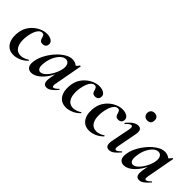

<svg xmlns="http://www.w3.org/2000/svg" viewBox="69 -1315 2032 2032"><g transform="rotate(45 1085.0 -299.0)"><path d="M160 13Q115 13 86.5 -6Q58 -25 43 -56Q28 -87 25 -125Q22 -163 29 -202Q40 -262 75.5 -306Q111 -350 159 -374.5Q207 -399 253 -399Q276 -399 298 -392.5Q320 -386 334.5 -371Q349 -356 347 -332Q346 -312 332.5 -299.5Q319 -287 296 -287Q269 -287 259 -301.5Q249 -316 246 -332Q242 -347 235 -359Q228 -371 209 -371Q189 -371 171.5 -354Q154 -337 142 -307Q130 -277 123 -237Q114 -182 120.5 -136Q127 -90 151.5 -63Q176 -36 221 -36Q242 -36 267.5 -45.5Q293 -55 309 -67Q311 -69 315 -65Q319 -61 317 -58Q280 -21 238.5 -4Q197 13 160 13Z M424 13Q390 13 370.5 -11.5Q351 -36 359 -91Q366 -142 393.5 -195.5Q421 -249 461.5 -295.5Q502 -342 547.5 -370.5Q593 -399 635 -399Q655 -399 676 -391.5Q697 -384 712.5 -367.5Q728 -351 730 -324L670 -357Q687 -359 705.5 -373Q724 -387 737 -407Q739 -410 744.5 -408Q750 -406 749 -404L691 -89Q682 -42 702 -42Q712 -42 726 -51.5Q740 -61 756 -77Q759 -80 763 -76Q767 -72 764 -69Q733 -32 705.5 -11.5Q678 9 652 9Q620 9 608.5 -14.5Q597 -38 605 -89L630 -229L651 -246Q627 -164 589 -106Q551 -48 508 -17.5Q465 13 424 13ZM488 -60Q512 -60 536 -79Q560 -98 580.5 -128Q601 -158 615.5 -191.5Q630 -225 635 -253Q643 -298 629 -324Q615 -350 585 -350Q557 -350 530 -327Q503 -304 482 -264Q461 -224 452 -172Q442 -109 454 -84.5Q466 -60 488 -60Z M945 13Q900 13 871.5 -6Q843 -25 828 -56Q813 -87 810 -125Q807 -163 814 -202Q825 -262 860.5 -306Q896 -350 944 -374.5Q992 -399 1038 -399Q1061 -399 1083 -392.5Q1105 -386 1119.5 -371Q1134 -356 1132 -332Q1131 -312 1117.5 -299.5Q1104 -287 1081 -287Q1054 -287 1044 -301.5Q1034 -316 1031 -332Q1027 -347 1020 -359Q1013 -371 994 -371Q974 -371 956.5 -354Q939 -337 927 -307Q915 -277 908 -237Q899 -182 905.5 -136Q912 -90 936.5 -63Q961 -36 1006 -36Q1027 -36 1052.5 -45.5Q1078 -55 1094 -67Q1096 -69 1100 -65Q1104 -61 1102 -58Q1065 -21 1023.5 -4Q982 13 945 13Z M1292 13Q1247 13 1218.5 -6Q1190 -25 1175 -56Q1160 -87 1157 -125Q1154 -163 1161 -202Q1172 -262 1207.5 -306Q1243 -350 1291 -374.5Q1339 -399 1385 -399Q1408 -399 1430 -392.5Q1452 -386 1466.5 -371Q1481 -356 1479 -332Q1478 -312 1464.5 -299.5Q1451 -287 1428 -287Q1401 -287 1391 -301.5Q1381 -316 1378 -332Q1374 -347 1367 -359Q1360 -371 1341 -371Q1321 -371 1303.5 -354Q1286 -337 1274 -307Q1262 -277 1255 -237Q1246 -182 1252.5 -136Q1259 -90 1283.5 -63Q1308 -36 1353 -36Q1374 -36 1399.5 -45.5Q1425 -55 1441 -67Q1443 -69 1447 -65Q1451 -61 1449 -58Q1412 -21 1370.5 -4Q1329 13 1292 13Z M1585 9Q1552 9 1542 -16Q1532 -41 1542 -89L1583 -297Q1593 -346 1568 -346Q1558 -346 1543.5 -336Q1529 -326 1511 -306Q1507 -302 1503 -306.5Q1499 -311 1502 -315Q1538 -358 1567 -376.5Q1596 -395 1624 -395Q1656 -395 1666 -372.5Q1676 -350 1668 -309L1626 -89Q1621 -61 1626 -51.5Q1631 -42 1639 -42Q1650 -42 1663 -52Q1676 -62 1692 -77Q1696 -81 1700 -77Q1704 -73 1700 -69Q1669 -32 1642 -11.5Q1615 9 1585 9ZM1652 -499Q1626 -499 1610.5 -514Q1595 -529 1595 -557Q1595 -581 1610.5 -596Q1626 -611 1652 -611Q1678 -611 1692.5 -596Q1707 -581 1707 -557Q1707 -499 1652 -499Z M1809 13Q1775 13 1755.5 -11.5Q1736 -36 1744 -91Q1751 -142 1778.5 -195.5Q1806 -249 1846.5 -295.5Q1887 -342 1932.5 -370.5Q1978 -399 2020 -399Q2040 -399 2061 -391.5Q2082 -384 2097.5 -367.5Q2113 -351 2115 -324L2055 -357Q2072 -359 2090.5 -373Q2109 -387 2122 -407Q2124 -410 2129.5 -408Q2135 -406 2134 -404L2076 -89Q2067 -42 2087 -42Q2097 -42 2111 -51.5Q2125 -61 2141 -77Q2144 -80 2148 -76Q2152 -72 2149 -69Q2118 -32 2090.5 -11.5Q2063 9 2037 9Q2005 9 1993.5 -14.5Q1982 -38 1990 -89L2015 -229L2036 -246Q2012 -164 1974 -106Q1936 -48 1893 -17.5Q1850 13 1809 13ZM1873 -60Q1897 -60 1921 -79Q1945 -98 1965.5 -128Q1986 -158 2000.5 -191.5Q2015 -225 2020 -253Q2028 -298 2014 -324Q2000 -350 1970 -350Q1942 -350 1915 -327Q1888 -304 1867 -264Q1846 -224 1837 -172Q1827 -109 1839 -84.5Q1851 -60 1873 -60Z"/></g></svg>

Font: Cormorant Garamond Light
Style: Italic
Weight: 300
Italic angle: -10°
Designer: Christian Thalmann (Catharsis Fonts)
Foundry: Catharsis Fonts
Version: Version 4.001